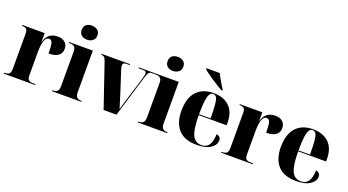

<svg xmlns="http://www.w3.org/2000/svg" viewBox="-55 -1371 3582 1976"><g transform="rotate(20 1736.0 -382.5)"><path d="M9 0V-10H13Q47 -10 64 -23Q81 -36 81 -79V-461Q81 -501 67 -513.5Q53 -526 21 -526H18V-536H264V-441H266Q295 -549 403 -549Q456 -549 484.5 -522.5Q513 -496 513 -453Q513 -403 476.5 -377.5Q440 -352 373 -352Q373 -433 363.5 -465Q354 -497 327 -497Q296 -497 280 -454.5Q264 -412 264 -324V-76Q264 -35 280 -22.5Q296 -10 329 -10H354V0Z M695 -621Q658 -621 634 -640.5Q610 -660 610 -698Q610 -738 634 -756.5Q658 -775 695 -775Q730 -775 756 -756.5Q782 -738 782 -698Q782 -660 756 -640.5Q730 -621 695 -621ZM538 0V-10H549Q576 -10 592.5 -25.5Q609 -41 609 -84V-460Q609 -497 592 -511.5Q575 -526 549 -526H532V-536H791V-80Q791 -40 807.5 -25Q824 -10 850 -10H860V0Z M940 -481Q931 -507 919 -516.5Q907 -526 887 -526V-536H1198V-526H1160Q1123 -526 1123 -497Q1123 -481 1131 -455L1208 -217Q1218 -185 1231 -142.5Q1244 -100 1255 -65Q1261 -86 1268.5 -111.5Q1276 -137 1285 -168L1363 -421Q1371 -452 1376 -470.5Q1381 -489 1381 -498Q1381 -514 1371.5 -520Q1362 -526 1338 -526H1294V-536H1470V-526H1440Q1420 -526 1409 -514.5Q1398 -503 1386 -465L1245 0H1104Z M1636 -621Q1599 -621 1575 -640.5Q1551 -660 1551 -698Q1551 -738 1575 -756.5Q1599 -775 1636 -775Q1671 -775 1697 -756.5Q1723 -738 1723 -698Q1723 -660 1697 -640.5Q1671 -621 1636 -621ZM1479 0V-10H1490Q1517 -10 1533.5 -25.5Q1550 -41 1550 -84V-460Q1550 -497 1533 -511.5Q1516 -526 1490 -526H1473V-536H1732V-80Q1732 -40 1748.5 -25Q1765 -10 1791 -10H1801V0Z M2124 10Q1991 10 1925 -62.5Q1859 -135 1859 -266Q1859 -407 1925 -479Q1991 -551 2110 -551Q2221 -551 2284.5 -489.5Q2348 -428 2348 -309V-285H2042Q2043 -182 2056 -120.5Q2069 -59 2097.5 -31.5Q2126 -4 2172 -4Q2224 -4 2251.5 -40.5Q2279 -77 2283 -165Q2304 -160 2317 -147Q2330 -134 2330 -112Q2330 -62 2277.5 -26Q2225 10 2124 10ZM2168 -295Q2168 -390 2163 -443.5Q2158 -497 2145.5 -519Q2133 -541 2109 -541Q2086 -541 2071.5 -519Q2057 -497 2049.5 -443.5Q2042 -390 2042 -295ZM2174 -605Q2149 -619 2116.5 -639Q2084 -659 2051 -681Q2018 -703 1991 -723Q1964 -743 1951 -756V-766H2097Q2108 -744 2123.5 -716Q2139 -688 2155 -661.5Q2171 -635 2184 -615V-605Z M2392 0V-10H2396Q2430 -10 2447 -23Q2464 -36 2464 -79V-461Q2464 -501 2450 -513.5Q2436 -526 2404 -526H2401V-536H2647V-441H2649Q2678 -549 2786 -549Q2839 -549 2867.5 -522.5Q2896 -496 2896 -453Q2896 -403 2859.5 -377.5Q2823 -352 2756 -352Q2756 -433 2746.5 -465Q2737 -497 2710 -497Q2679 -497 2663 -454.5Q2647 -412 2647 -324V-76Q2647 -35 2663 -22.5Q2679 -10 2712 -10H2737V0Z M3213 10Q3080 10 3014 -62.5Q2948 -135 2948 -266Q2948 -407 3014 -479Q3080 -551 3199 -551Q3310 -551 3373.5 -489.5Q3437 -428 3437 -309V-285H3131Q3132 -182 3145 -120.5Q3158 -59 3186.5 -31.5Q3215 -4 3261 -4Q3313 -4 3340.5 -40.5Q3368 -77 3372 -165Q3393 -160 3406 -147Q3419 -134 3419 -112Q3419 -62 3366.5 -26Q3314 10 3213 10ZM3257 -295Q3257 -390 3252 -443.5Q3247 -497 3234.5 -519Q3222 -541 3198 -541Q3175 -541 3160.5 -519Q3146 -497 3138.5 -443.5Q3131 -390 3131 -295Z"/></g></svg>

Font: Noto Serif Display SemiCondensed Black
Style: Regular
Weight: 900
Width: 4
Designer: Monotype Design Team
Foundry: Monotype Imaging Inc.
Version: Version 2.009